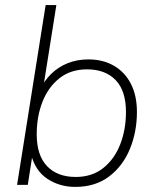

<svg xmlns="http://www.w3.org/2000/svg" viewBox="-20 -725 608 753"><path d="M275 8Q214 8 166 -23.5Q118 -55 101 -122H108L89 0H47L159 -705H201L148 -371H136Q153 -408 180.5 -435Q208 -462 245 -477Q282 -492 327 -492Q384 -492 427 -467Q470 -442 493.5 -396Q517 -350 517 -286Q517 -208 489.5 -141Q462 -74 408 -33Q354 8 275 8ZM277 -31Q341 -31 385 -66Q429 -101 451.5 -159Q474 -217 474 -286Q474 -369 433.5 -411Q393 -453 321 -453Q257 -453 213 -418Q169 -383 146.5 -325.5Q124 -268 124 -198Q124 -116 164.5 -73.5Q205 -31 277 -31Z"/></svg>

Font: Nunito Sans 12pt ExtraLight 12pt ExtraLight
Style: Italic
Weight: 250
Italic angle: -9°
Version: Version 3.101;gftools[0.9.27]